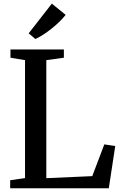

<svg xmlns="http://www.w3.org/2000/svg" viewBox="-20 -1008 652 1028"><path d="M34.5 0V-43L114 -54.5V-686L36 -699V-743H322V-699L228 -686V-54L474 -65L538.5 -235L597 -226L562.5 0ZM169 -799.5 133.5 -829.5 257.5 -988.5 331.5 -928.5Q318 -911 298.5 -892Q279 -873 256.5 -855Q234 -837 211.5 -822.5Q189 -808 170 -799.5Z"/></svg>

Font: Merriweather 48pt Medium
Style: Regular
Weight: 500
Version: Version 2.100